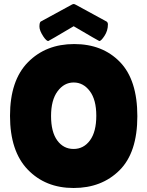

<svg xmlns="http://www.w3.org/2000/svg" viewBox="-20 -929 736 959"><path d="M221 -724Q212 -724 197 -746Q177 -776 177 -796Q177 -816 183 -821L337 -905Q344 -909 348 -909Q352 -909 359 -905L513 -821Q519 -816 519 -807Q519 -776 502 -750Q485 -724 476 -724Q474 -724 348 -798Q223 -724 221 -724ZM347.5 10Q207 10 118.5 -82Q30 -174 30 -350.5Q30 -527 119.5 -618Q209 -709 350.5 -709Q492 -709 579 -619.5Q666 -530 666 -348.5Q666 -167 577 -78.5Q488 10 347.5 10ZM348 -517Q300 -517 267.5 -473Q235 -429 235 -349.5Q235 -270 266 -227.5Q297 -185 347.5 -185Q398 -185 429.5 -228Q461 -271 461 -351Q461 -431 428.5 -474Q396 -517 348 -517Z"/></svg>

Font: Lilita One
Style: Regular
Weight: 400
Designer: Juan Montoreano
Foundry: Juan Montoreano
Version: Version 1.002